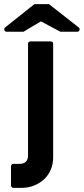

<svg xmlns="http://www.w3.org/2000/svg" viewBox="-67 -705 402 921"><path d="M67.4 -494.6Q67.4 -500 70.8 -503.2Q74.2 -506.3 79.1 -506.3H176.3Q181.6 -506.3 184.8 -503.2Q188 -500 188 -494.6V48.8Q188 81.5 176.8 108.2Q165.5 134.8 144.5 155.3Q122.6 174.8 95 185.5Q67.4 196.3 35.2 196.3H-2.4Q-7.3 196.3 -10.7 192.9Q-14.2 189.5 -14.2 184.6V92.8Q-14.2 87.4 -10.7 84.2Q-7.3 81.1 -2.4 81.1H24.9Q67.4 81.1 67.4 41ZM-34.7 -552.7Q-39.1 -552.7 -42 -554.9Q-44.9 -557.1 -46.1 -560.5Q-47.4 -564 -46.4 -567.6Q-45.4 -571.3 -42 -573.7L98.1 -685.1H168L310.1 -573.7Q313.5 -571.3 314.5 -567.6Q315.4 -564 314.5 -560.5Q313.5 -557.1 310.5 -554.9Q307.6 -552.7 303.2 -552.7H222.7L129.4 -602.5Q108.9 -590.3 87.6 -577.9Q66.4 -565.4 45.9 -552.7Z"/></svg>

Font: Alte DIN 1451 Mittelschrift
Style: Bold
Weight: 700
Designer: Peter Wiegel
Foundry: Peter Wiegel
Version: Version 1.003